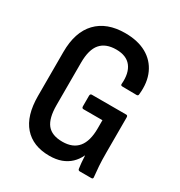

<svg xmlns="http://www.w3.org/2000/svg" viewBox="-161 -774 836 893"><g transform="rotate(30 257.5 -327.5)"><path d="M232 8Q144 8 96 -46.5Q48 -101 48 -207V-443Q48 -550 102 -606.5Q156 -663 254 -663Q322 -663 368.5 -637Q415 -611 437 -563Q459 -515 452 -450Q452 -440 443 -440L366 -441Q356 -441 357 -450Q362 -510 336.5 -543Q311 -576 256 -576Q200 -576 172 -543.5Q144 -511 144 -441V-213Q144 -143 169.5 -111Q195 -79 252 -79Q308 -79 336 -113Q364 -147 364 -215V-259H262Q253 -259 253 -270V-326Q253 -337 262 -337H447Q455 -337 455 -326V-138Q455 -96 457 -66.5Q459 -37 462 -11Q464 0 454 0H392Q383 0 382 -9Q380 -21 378.5 -38Q377 -55 376 -76H375Q363 -50 343 -31Q323 -12 295.5 -2Q268 8 232 8Z"/></g></svg>

Font: Sofia Sans Condensed SemiBold
Style: Regular
Weight: 600
Designer: Botio Nikoltchev, Ani Petrova
Foundry: lettersoup
Version: Version 4.101